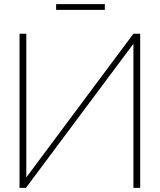

<svg xmlns="http://www.w3.org/2000/svg" viewBox="-20 -914 777 934"><path d="M75 -750H108V-51L629 -750H662V0H629V-701L106 0H75ZM253 -894H490V-866H253Z"/></svg>

Font: Poiret One
Style: Regular
Weight: 400
Designer: Denis Masharov (denis.masharov@gmail.com), Cyreal (Charset Expansion)
Foundry: Denis Masharov
Version: Version 1.101